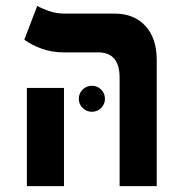

<svg xmlns="http://www.w3.org/2000/svg" viewBox="-20 -632 626 652"><path d="M386.2 0V-368.2Q386.2 -454.1 313.5 -454.1H197.3Q155.8 -454.1 121.3 -466.8Q86.9 -479.5 62.5 -497.1L106.4 -611.8Q117.7 -605 143.8 -595.5Q169.9 -585.9 196.8 -585.9H368.2Q435.1 -585.9 473.6 -544.2Q512.2 -502.4 512.2 -428.2V0ZM71.3 0V-333.5H197.3V0ZM292 -252.4Q273.9 -252.4 260.7 -265.4Q247.6 -278.3 247.6 -296.4Q247.6 -314.9 260.7 -327.9Q273.9 -340.8 292 -340.8Q310.5 -340.8 323.5 -327.9Q336.4 -314.9 336.4 -296.4Q336.4 -278.3 323.5 -265.4Q310.5 -252.4 292 -252.4Z"/></svg>

Font: Cascadia Code NF
Style: Bold
Weight: 700
Monospace: yes
Designer: Aaron Bell
Foundry: Saja Typeworks
Version: Version 2404.023; ttfautohint (v1.8.4)